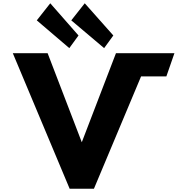

<svg xmlns="http://www.w3.org/2000/svg" viewBox="-20 -1149 1140 1169"><path d="M458 -933 286 -1129 204 -1025 402 -856ZM670 -933 496 -1129 414 -1025 614 -856ZM404 0 58 -825H270L478 -283L686 -825H1042L993 -684H839L552 0Z"/></svg>

Font: Hussar
Style: BoldWeb
Weight: 700
Foundry: Cannot Into Space Fonts
Version: Version 2.00